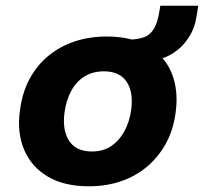

<svg xmlns="http://www.w3.org/2000/svg" viewBox="-20 -642 715 673"><path d="M292 11Q205 11 147.5 -23Q90 -57 64.5 -117.5Q39 -178 50 -255Q58 -318 84 -366Q110 -414 150.5 -447Q191 -480 242.5 -497Q294 -514 354 -514Q441 -514 498.5 -480.5Q556 -447 581 -387.5Q606 -328 596 -250Q588 -187 561.5 -139Q535 -91 495 -57.5Q455 -24 403.5 -6.5Q352 11 292 11ZM302 -111Q341 -111 369 -129.5Q397 -148 415.5 -181Q434 -214 440 -258Q448 -320 423.5 -356Q399 -392 344 -392Q306 -392 277 -374.5Q248 -357 230 -324Q212 -291 206 -247Q198 -185 222.5 -148Q247 -111 302 -111ZM514 -430 431 -486 433 -503Q465 -504 486 -512Q507 -520 520 -542Q533 -564 539 -604L542 -622H675L669 -585Q663 -544 641.5 -510.5Q620 -477 587.5 -456Q555 -435 514 -430Z"/></svg>

Font: Nunito Sans 7pt ExtraBold
Style: Italic
Weight: 800
Italic angle: -9°
Designer: Vernon Adams
Foundry: Vernon Adams
Version: Version 3.101;gftools[0.9.27]